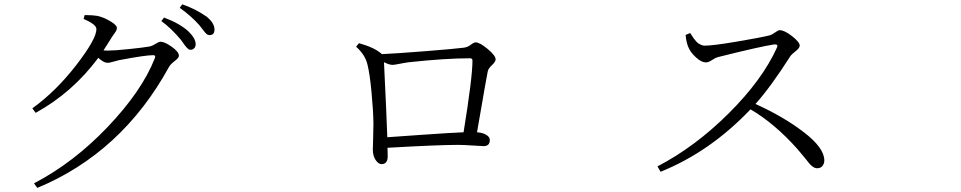

<svg xmlns="http://www.w3.org/2000/svg" viewBox="-20 -828 4540 907"><path d="M375 -738.3 379.9 -756.8Q418 -756.8 440.4 -752.9Q470.7 -746.1 501.5 -727.5Q532.2 -709 532.2 -696.3Q532.2 -688.5 528.3 -681.6Q524.4 -674.8 516.1 -663.6Q507.8 -652.3 502.9 -643.6Q478.5 -604.5 468.8 -589.8Q475.6 -588.9 488.3 -588.9Q520.5 -588.9 589.8 -596.2Q659.2 -603.5 686.5 -608.4Q700.2 -611.3 715.3 -621.1Q730.5 -630.9 738.3 -630.9Q757.8 -630.9 791.5 -606.9Q825.2 -583 825.2 -564.5Q825.2 -554.7 805.2 -539.6Q785.2 -524.4 778.3 -511.7Q555.7 -106.4 156.2 59.6L140.6 38.1Q328.1 -59.6 489.3 -229Q650.4 -398.4 710.9 -551.8Q717.8 -567.4 703.1 -567.4Q667 -567.4 543 -543.9Q535.2 -542 522.9 -538.6Q510.7 -535.2 502 -533.2Q493.2 -531.2 487.3 -531.2Q470.7 -531.2 444.3 -554.7Q322.3 -390.6 148.4 -294.9L132.8 -316.4Q243.2 -395.5 339.4 -519.5Q435.5 -643.6 435.5 -690.4Q435.5 -712.9 375 -738.3ZM742.2 -728.5 754.9 -745.1Q830.1 -716.8 870.1 -679.7Q904.3 -646.5 904.3 -619.1Q904.3 -607.4 897.5 -600.1Q890.6 -592.8 879.9 -592.8Q877 -592.8 874 -593.8Q871.1 -594.7 868.2 -597.7Q865.2 -600.6 862.3 -603Q859.4 -605.5 855.5 -610.8Q851.6 -616.2 849.1 -619.6Q846.7 -623 841.8 -629.9Q836.9 -636.7 834 -640.6Q788.1 -695.3 742.2 -728.5ZM829.1 -791 840.8 -807.6Q901.4 -787.1 955.1 -750Q993.2 -719.7 993.2 -688.5Q993.2 -662.1 969.7 -662.1Q961.9 -662.1 955.6 -667.5Q949.2 -672.9 938.5 -687.5Q927.7 -702.1 920.9 -710Q884.8 -751 829.1 -791Z M1809.6 -179.7Q1822.3 -180.7 1968.8 -190.9Q2115.2 -201.2 2169.9 -203.1Q2211.9 -461.9 2211.9 -542Q2211.9 -552.7 2200.2 -552.7Q2085.9 -552.7 1913.1 -534.2Q1896.5 -532.2 1869.6 -526.9Q1842.8 -521.5 1834 -521.5Q1819.3 -521.5 1793.9 -534.2Q1805.7 -294.9 1809.6 -179.7ZM1784.2 -572.3Q1850.6 -575.2 1991.7 -586.4Q2132.8 -597.7 2168.9 -602.5Q2188.5 -604.5 2203.6 -616.2Q2218.8 -627.9 2226.6 -627.9Q2246.1 -627.9 2283.7 -596.7Q2321.3 -565.4 2321.3 -547.9Q2321.3 -536.1 2304.2 -520.5Q2287.1 -504.9 2284.2 -491.2Q2280.3 -471.7 2272 -425.3Q2263.7 -378.9 2252.4 -312.5Q2241.2 -246.1 2233.4 -203.1Q2260.7 -201.2 2277.3 -190.9Q2293.9 -180.7 2293.9 -167Q2293.9 -137.7 2264.6 -137.7Q2255.9 -137.7 2212.9 -140.6Q2169.9 -143.6 2143.6 -143.6Q2050.8 -143.6 1810.5 -129.9Q1811.5 -117.2 1811.5 -89.8Q1811.5 -52.7 1782.2 -52.7Q1767.6 -52.7 1754.4 -72.3Q1741.2 -91.8 1741.2 -121.1Q1741.2 -127.9 1742.7 -174.8Q1744.1 -221.7 1744.1 -246.1Q1743.2 -306.6 1734.9 -394Q1726.6 -481.4 1715.8 -523.4Q1705.1 -569.3 1662.1 -607.4L1675.8 -624Q1750 -603.5 1784.2 -572.3Z M3218.8 -663.1 3240.2 -671.9Q3241.2 -670.9 3248.5 -659.7Q3255.9 -648.4 3258.3 -645Q3260.7 -641.6 3268.1 -633.3Q3275.4 -625 3280.3 -622.1Q3285.2 -619.1 3293 -615.7Q3300.8 -612.3 3308.6 -612.3Q3346.7 -612.3 3457.5 -630.9Q3568.4 -649.4 3616.2 -661.1Q3627 -664.1 3641.6 -674.8Q3656.2 -685.5 3663.1 -685.5Q3685.5 -685.5 3721.7 -657.2Q3757.8 -628.9 3757.8 -612.3Q3757.8 -601.6 3738.8 -586.4Q3719.7 -571.3 3714.8 -564.5Q3620.1 -416 3548.8 -336.9Q3682.6 -276.4 3778.3 -202.6Q3874 -128.9 3874 -70.3Q3874 -54.7 3865.2 -43.9Q3856.4 -33.2 3839.8 -33.2Q3830.1 -33.2 3820.3 -40Q3810.5 -46.9 3803.2 -55.7Q3795.9 -64.5 3778.8 -85.9Q3761.7 -107.4 3746.1 -125Q3638.7 -245.1 3525.4 -311.5Q3334 -110.4 3100.6 -16.6L3085.9 -42Q3262.7 -133.8 3421.9 -292Q3581.1 -450.2 3650.4 -603.5Q3654.3 -612.3 3650.4 -615.7Q3646.5 -619.1 3637.7 -618.2Q3571.3 -608.4 3373 -558.6Q3358.4 -554.7 3342.8 -543.9Q3327.1 -533.2 3314.5 -533.2Q3293.9 -533.2 3268.6 -556.2Q3243.2 -579.1 3233.4 -601.6Q3221.7 -626 3218.8 -663.1Z"/></svg>

Font: Bpmf Zihi Serif Regular
Style: Regular
Weight: 400
Foundry: But Ko
Version: Version 1.320